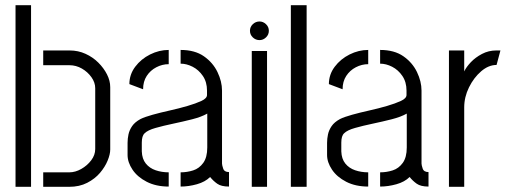

<svg xmlns="http://www.w3.org/2000/svg" viewBox="-20 -722 1972 742"><path d="M147 0V-56H248Q271 -56 294 -69Q317 -82 332.5 -102.5Q348 -123 348 -146V-381Q348 -403 333.5 -423.5Q319 -444 296.5 -457Q274 -470 248 -470H147V-527H249Q282 -527 310.5 -514Q339 -501 360 -480Q381 -459 393.5 -434.5Q406 -410 406 -385V-144Q406 -126 396 -101.5Q386 -77 366.5 -54Q347 -31 317 -15.5Q287 0 247 0ZM40 0V-702H100V0Z M632 -1Q583 -1 547 -19.5Q511 -38 492 -66.5Q473 -95 473 -123V-170Q473 -186 476.5 -202.5Q480 -219 490.5 -234.5Q501 -250 523 -262Q539 -270 569.5 -278.5Q600 -287 636 -295Q672 -303 704.5 -312.5Q737 -322 758.5 -332Q780 -342 780 -355V-372Q780 -405 764 -428.5Q748 -452 724.5 -464Q701 -476 678 -476V-529Q733 -529 768 -504.5Q803 -480 820.5 -443.5Q838 -407 838 -372V-90Q838 -84 842.5 -70.5Q847 -57 865 -57V-1Q835 -1 819.5 -12Q804 -23 792 -38Q773 -19 741 -10Q709 -1 678 -1V-56Q703 -56 726.5 -63.5Q750 -71 765.5 -92.5Q781 -114 781 -152V-283Q758 -270 722.5 -261Q687 -252 649 -244Q611 -236 581 -227.5Q551 -219 539 -207Q528 -197 528 -171V-137Q529 -108 543.5 -90Q558 -72 581.5 -64Q605 -56 632 -56ZM533 -377 480 -397Q480 -434 502.5 -464Q525 -494 560 -511.5Q595 -529 632 -529V-474Q607 -474 584 -462Q561 -450 547 -428.5Q533 -407 533 -377Z M953 0V-525H1012V0ZM983 -567Q968 -567 957 -577.5Q946 -588 946 -603Q946 -618 957 -628.5Q968 -639 983 -639Q997 -639 1008 -628.5Q1019 -618 1019 -603Q1019 -588 1008 -577.5Q997 -567 983 -567Z M1104 0V-702H1165V0Z M1403 -1Q1354 -1 1318 -19.5Q1282 -38 1263 -66.5Q1244 -95 1244 -123V-170Q1244 -186 1247.5 -202.5Q1251 -219 1261.5 -234.5Q1272 -250 1294 -262Q1310 -270 1340.5 -278.5Q1371 -287 1407 -295Q1443 -303 1475.5 -312.5Q1508 -322 1529.5 -332Q1551 -342 1551 -355V-372Q1551 -405 1535 -428.5Q1519 -452 1495.5 -464Q1472 -476 1449 -476V-529Q1504 -529 1539 -504.5Q1574 -480 1591.5 -443.5Q1609 -407 1609 -372V-90Q1609 -84 1613.5 -70.5Q1618 -57 1636 -57V-1Q1606 -1 1590.5 -12Q1575 -23 1563 -38Q1544 -19 1512 -10Q1480 -1 1449 -1V-56Q1474 -56 1497.5 -63.5Q1521 -71 1536.5 -92.5Q1552 -114 1552 -152V-283Q1529 -270 1493.5 -261Q1458 -252 1420 -244Q1382 -236 1352 -227.5Q1322 -219 1310 -207Q1299 -197 1299 -171V-137Q1300 -108 1314.5 -90Q1329 -72 1352.5 -64Q1376 -56 1403 -56ZM1304 -377 1251 -397Q1251 -434 1273.5 -464Q1296 -494 1331 -511.5Q1366 -529 1403 -529V-474Q1378 -474 1355 -462Q1332 -450 1318 -428.5Q1304 -407 1304 -377Z M1715 0V-527H1774V-446Q1782 -463 1799.5 -481.5Q1817 -500 1842.5 -513.5Q1868 -527 1898 -527Q1902 -527 1905.5 -527Q1909 -527 1914 -527L1899 -471Q1868 -471 1839.5 -446.5Q1811 -422 1792.5 -384.5Q1774 -347 1774 -307V0Z"/></svg>

Font: Stick No Bills ExtraLight Light
Style: Regular
Weight: 300
Version: Version 2.000